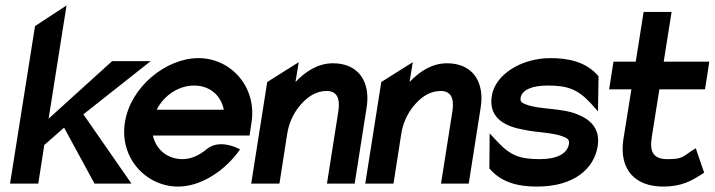

<svg xmlns="http://www.w3.org/2000/svg" viewBox="-20 -676 2632 707"><path d="M17 0H121L143 -142L216 -206L328 0H464L287 -255L535 -451H393L159 -239L225 -656L109 -580Z M440 -226C419 -95 517 11 636 11C713 11 796 -38 853 -111L864 -126L849 -133C848 -133 785 -164 740 -126C714 -104 683 -90 652 -90C596 -90 554 -126 543 -177H899L906 -224C927 -356 830 -462 711 -462C592 -462 461 -357 440 -226ZM557 -272C583 -324 637 -361 695 -361C752 -361 794 -325 804 -272Z M905 0H1009L1038 -186C1046 -234 1069 -272 1094 -298C1117 -322 1146 -341 1183 -341C1221 -341 1233 -313 1226 -267L1184 0H1286L1330 -280C1345 -374 1301 -443 1206 -443C1151 -443 1105 -413 1068 -374L1080 -447L964 -374Z M1325 0H1429L1458 -186C1466 -234 1489 -272 1514 -298C1537 -322 1566 -341 1603 -341C1641 -341 1653 -313 1646 -267L1604 0H1706L1750 -280C1765 -374 1721 -443 1626 -443C1571 -443 1525 -413 1488 -374L1500 -447L1384 -374Z M1791 -323C1777 -237 1847 -209 1910 -198C1956 -188 2016 -188 2051 -174C2068 -168 2078 -162 2075 -146C2069 -109 2029 -90 1968 -90C1894 -90 1859 -103 1810 -156L1783 -185L1782 -56C1827 -2 1892 11 1957 11C2097 11 2168 -57 2181 -138C2191 -204 2152 -237 2106 -255C2049 -279 1967 -272 1918 -291C1901 -297 1895 -302 1897 -316C1902 -345 1939 -361 1996 -361C2070 -361 2107 -348 2156 -295L2182 -266L2184 -395C2139 -449 2072 -462 2007 -462C1899 -462 1803 -401 1791 -323Z M2223 -347H2305L2275 -160C2260 -52 2318 11 2422 11C2490 11 2525 -10 2562 -33L2573 -40L2542 -130L2526 -120C2493 -98 2492 -90 2438 -90C2387 -90 2371 -115 2380 -171L2408 -347H2576L2592 -449H2424L2453 -632H2350L2321 -449H2239Z"/></svg>

Font: Charger Sport
Style: BlkNrwObl
Weight: 900
Designer: Jasper
Foundry: Cannot Into Space Fonts
Version: Version 1.1